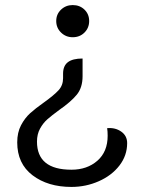

<svg xmlns="http://www.w3.org/2000/svg" viewBox="-20 -529 570 758"><path d="M332 -446Q332 -419 313.5 -400.5Q295 -382 267 -382Q240 -382 221 -400.5Q202 -419 202 -446Q202 -473 221 -491Q240 -509 267 -509Q295 -509 313.5 -491Q332 -473 332 -446ZM306 -228Q306 -183 283 -155Q260 -127 214 -95Q184 -73 167 -58Q150 -43 138 -21Q126 1 126 30Q126 141 262 141Q324 141 364.5 105.5Q405 70 405 7Q405 -11 403 -23Q435 -26 458.5 -9.5Q482 7 482 36Q482 85 451.5 124.5Q421 164 370 186.5Q319 209 262 209Q169 209 108.5 163Q48 117 48 33Q48 -6 63 -34.5Q78 -63 99 -82Q120 -101 154 -125Q193 -153 211 -172.5Q229 -192 229 -220V-238Q229 -269 248 -283.5Q267 -298 306 -298Z"/></svg>

Font: K2D Light
Style: Regular
Weight: 300
Designer: Katatrad Aksorn Co.,Ltd.
Foundry: Cadson Demak Co.,Ltd.
Version: Version 1.000; ttfautohint (v1.6)